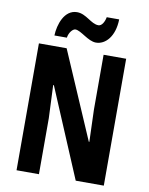

<svg xmlns="http://www.w3.org/2000/svg" viewBox="-98 -993 827 1064"><g transform="rotate(10 315.0 -461.0)"><path d="M147 -772H217C221 -802 242 -825 256 -825C288 -825 335 -773 380 -773C433 -773 483 -825 485 -922H415C410 -895 396 -870 377 -870C335 -870 301 -921 249 -921C177 -921 149 -833 147 -772ZM561 0V-714H434V-405C436 -353 437 -317 440 -225H437L226 -714H70V0H196V-315C193 -363 193 -408 188 -500H192L403 0Z"/></g></svg>

Font: Noto Sans Kannada ExtraCondensed
Style: Bold
Weight: 700
Width: 2
Designer: Jelle Bosma - Monotype Design Team
Foundry: Monotype Imaging Inc.
Version: Version 2.005